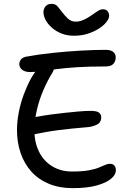

<svg xmlns="http://www.w3.org/2000/svg" viewBox="-20 -967 666 994"><path d="M363 -782Q326 -782 297 -794Q268 -806 247 -825Q226 -844 215.5 -865Q205 -886 205 -903Q205 -922 216 -934.5Q227 -947 247 -947Q267 -947 278 -934Q289 -921 301 -905Q315 -886 332 -870.5Q349 -855 371 -855Q392 -855 412.5 -864Q433 -873 454 -888Q470 -899 484.5 -909Q499 -919 513 -919Q529 -919 537 -909Q545 -899 545 -885Q545 -871 531 -853Q517 -835 492 -819Q467 -803 434.5 -792.5Q402 -782 363 -782ZM356 7Q287 7 233 -15.5Q179 -38 142.5 -78.5Q106 -119 87 -174Q68 -229 68 -293Q68 -339 77.5 -387Q87 -435 103.5 -479Q120 -523 140 -560Q158 -592 179 -615Q200 -638 227 -638Q241 -638 250 -633.5Q259 -629 260 -618.5Q261 -608 251 -590Q226 -550 205 -501.5Q184 -453 171.5 -400.5Q159 -348 158 -294Q158 -230 182 -181.5Q206 -133 250.5 -106Q295 -79 353 -79Q405 -79 438.5 -85Q472 -91 492 -99.5Q512 -108 525 -113.5Q538 -119 548 -119Q565 -119 572.5 -109.5Q580 -100 580 -85Q580 -63 555.5 -42Q531 -21 481.5 -7Q432 7 356 7ZM164 -273Q143 -268 130.5 -273.5Q118 -279 112.5 -290.5Q107 -302 107 -314Q107 -331 124.5 -344.5Q142 -358 174 -363Q206 -369 242.5 -374Q279 -379 316.5 -383Q354 -387 388.5 -390Q423 -393 450 -393Q481 -393 492.5 -384Q504 -375 504 -360Q504 -333 481 -321.5Q458 -310 426 -308Q391 -305 354.5 -301.5Q318 -298 283.5 -293.5Q249 -289 218.5 -283.5Q188 -278 164 -273ZM137 -594Q109 -594 94.5 -606Q80 -618 80 -635Q80 -646 87 -657Q94 -668 112 -673Q176 -685 251.5 -693Q327 -701 399.5 -705Q472 -709 526 -709Q553 -709 566 -698.5Q579 -688 579 -670Q579 -650 567 -636.5Q555 -623 528 -623Q441 -623 378.5 -619Q316 -615 271.5 -609Q227 -603 194.5 -598.5Q162 -594 137 -594Z"/></svg>

Font: Shantell Sans
Style: Regular
Weight: 400
Designer: Stephen Nixon, Anya Danilova, Shantell Martin
Foundry: Arrow Type
Version: Version 1.008;[ac192a2d6]